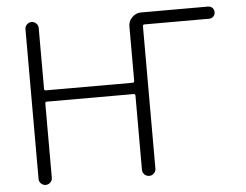

<svg xmlns="http://www.w3.org/2000/svg" viewBox="-52 -818 1103 860"><g transform="rotate(-5 500.0 -388.0)"><path d="M623 -699.2Q615.2 -699.2 615.2 -691.4V-51.8Q615.2 -39.1 606.4 -30.3Q597.7 -21.5 585 -21.5Q572.3 -21.5 563.5 -30.3Q554.7 -39.1 554.7 -51.8V-384.8Q554.7 -392.6 546.9 -392.6H156.2Q149.4 -392.6 149.4 -384.8V-50.8Q149.4 -39.1 140.6 -30.3Q131.8 -21.5 119.6 -21.5Q107.4 -21.5 98.6 -30.3Q89.8 -39.1 89.8 -50.8V-724.6Q89.8 -736.3 98.6 -745.1Q107.4 -753.9 119.6 -753.9Q131.8 -753.9 140.6 -745.1Q149.4 -736.3 149.4 -724.6V-451.2Q149.4 -443.4 156.2 -443.4H546.9Q554.7 -443.4 554.7 -451.2V-696.3Q554.7 -719.7 571.8 -736.8Q588.9 -753.9 612.3 -753.9H913.1Q924.8 -753.9 932.6 -746.1Q940.4 -738.3 940.4 -726.6Q940.4 -714.8 932.6 -707Q924.8 -699.2 913.1 -699.2Z"/></g></svg>

Font: Rounded-X Mgen+ 1mn light
Style: Regular
Weight: 200
Designer: [Source Han Sans]
Ryoko NISHIZUKA  (kana & ideographs); Paul D. Hunt (Latin, Greek & Cyrillic); Wenlong ZHANG  (bopomofo
Version: Version 1.059.20150602